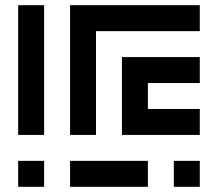

<svg xmlns="http://www.w3.org/2000/svg" viewBox="-20 -720 840 740"><path d="M150 -200V-700H50V-200ZM250 -700V-200H350V-600H750V-700ZM450 -500V-200H750V-300H550V-400H750V-500ZM150 0V-100H50V0ZM550 0V-100H250V0ZM750 0V-100H650V0Z"/></svg>

Font: Mourier
Style: Regular
Weight: 400
Designer: Eric Mourier
Foundry: Velvetyne Type Foundry
Version: Version 2.000;hotconv 1.0.109;makeotfexe 2.5.65596